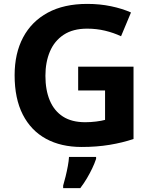

<svg xmlns="http://www.w3.org/2000/svg" viewBox="-20 -744 775 985"><path d="M381 -402H665V-31Q609 -12 542.5 -1Q476 10 399 10Q293 10 216 -32Q139 -74 97 -156Q55 -238 55 -358Q55 -470 98.5 -552Q142 -634 225 -679Q308 -724 428 -724Q492 -724 549.5 -712Q607 -700 652 -680L601 -558Q563 -576 519 -586.5Q475 -597 427 -597Q354 -597 306.5 -565.5Q259 -534 236 -479.5Q213 -425 213 -355Q213 -282 235.5 -228.5Q258 -175 303 -146Q348 -117 417 -117Q445 -117 473 -120.5Q501 -124 519 -129V-280H381ZM473 71Q465 95 453 120Q441 145 426 170.5Q411 196 392 221H304V208Q310 188 316.5 161.5Q323 135 328 108Q333 81 334 61H473Z"/></svg>

Font: Noto Sans Lao
Style: Bold
Weight: 700
Designer: Monotype Design Team
Foundry: Monotype Imaging Inc.
Version: Version 2.003